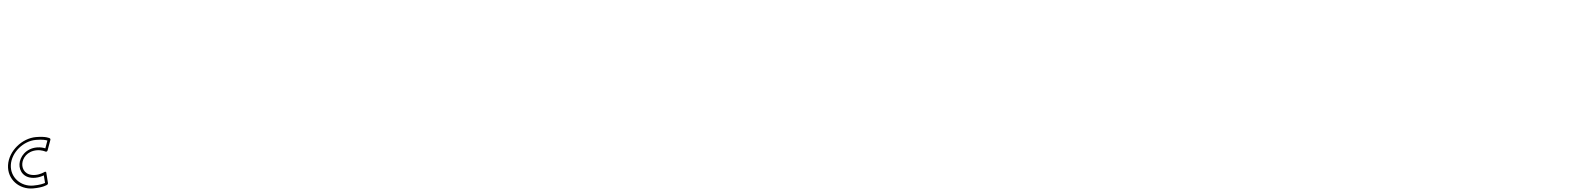

<svg xmlns="http://www.w3.org/2000/svg" viewBox="-7 -2120 28345 3414"><g transform="rotate(-5 14165.5 -412.5)"><path d="M766.5 -593.1 780.6 -590.1C791.4 -591.2 801.5 -599.2 805.3 -609.7L872 -794.7C875.3 -804 873 -815 865.2 -820.7C860.8 -824 802.3 -865 619.6 -865C372.9 -865 118.6 -663.3 82.2 -411C46 -159.5 243.6 40 489.2 40C671.3 40 741.2 -0.4 747.9 -4.5C755.9 -9.6 762.5 -20 761.8 -30.3L748.5 -215.3C746.1 -247.8 719.3 -234.1 715.4 -232.4C712.7 -231.1 640.2 -195 552.1 -195C377.2 -195 322.3 -314.3 336.5 -413C350.6 -510.6 439.9 -630 614.8 -630C702 -630 765.2 -593.8 766.5 -593.1ZM544.9 -145C610 -145 666.9 -162.1 700.2 -174.5L710 -38.9C681.3 -28.1 616.4 -10 496.4 -10C276 -10 100.5 -190.5 132.2 -411C164.2 -632.7 391.2 -815 612.4 -815C732.9 -815 793.3 -796.4 817.7 -786.1L768.8 -650.5C737.3 -663.7 687 -680 622 -680C418.9 -680 304.2 -535.4 286.5 -413C268.7 -289.7 341.8 -145 544.9 -145Z"/></g></svg>

Font: Hussar Ekologiczny
Style: Regular
Weight: 400
Foundry: Cannot Into Space Fonts
Version: Version 0.97